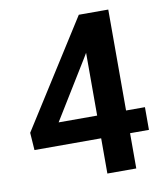

<svg xmlns="http://www.w3.org/2000/svg" viewBox="-81 -778 732 846"><g transform="rotate(-10 285.5 -355.5)"><path d="M544.9 -259.3V-157.7H32.7L27.3 -235.8L328.6 -710.9H431.6L320.3 -522L158.7 -259.3ZM460.4 -710.9V0H331.1V-710.9Z"/></g></svg>

Font: Roboto SemiBold
Style: Regular
Weight: 600
Designer: Christian Robertson
Foundry: Google
Version: Version 3.009; 2024